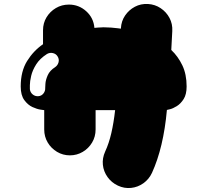

<svg xmlns="http://www.w3.org/2000/svg" viewBox="-20 -730 1040 964"><path d="M840 -480Q840 -480 840 -479.5Q840 -479 840 -479Q874 -447 895.5 -402Q917 -357 917 -296Q917 -256 902 -232.5Q887 -209 867.5 -197Q848 -185 833 -181.5Q818 -178 818 -178Q801 11 743 138Q728 170 700 190Q672 210 638 213.5Q604 217 572 202Q540 187 520 159Q500 131 496.5 97.5Q493 64 508 31Q527 -10 539 -62Q551 -114 558 -177Q558 -177 537.5 -177Q517 -177 500 -177Q489 -177 474.5 -177Q460 -177 460 -177V-80Q460 -44 442.5 -14.5Q425 15 395.5 32.5Q366 50 331 50Q296 50 266.5 32.5Q237 15 219.5 -14.5Q202 -44 202 -80V-177Q202 -177 184 -179.5Q166 -182 143 -192.5Q120 -203 102 -227.5Q84 -252 84 -296Q84 -372 116 -423.5Q148 -475 196 -508V-578Q196 -614 213.5 -643Q231 -672 260.5 -689.5Q290 -707 326 -707Q376 -707 413 -673.5Q450 -640 454 -590Q454 -590 470.5 -591.5Q487 -593 500 -593Q518 -593 538 -591.5Q558 -590 572.5 -588Q587 -586 587 -586V-588Q589 -624 608 -652Q627 -680 657 -696Q687 -712 723 -710Q758 -708 786.5 -689Q815 -670 831 -640Q847 -610 845 -574ZM257 -393Q270 -402 274 -417.5Q278 -433 269 -447Q261 -460 245.5 -463.5Q230 -467 216 -459Q180 -436 161.5 -406.5Q143 -377 136.5 -349Q130 -321 130 -302.5Q130 -284 130 -282Q132 -266 144 -256Q156 -246 172 -247Q188 -248 198 -260.5Q208 -273 207 -289Q207 -290 208 -309Q209 -328 219.5 -352Q230 -376 257 -393Z"/></svg>

Font: Nikukyu
Style: Regular
Weight: 400
Version: Version 1.00